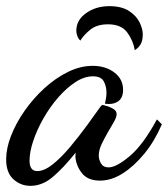

<svg xmlns="http://www.w3.org/2000/svg" viewBox="-46 -557 546 624"><path d="M53 47Q21 47 -2.5 25.5Q-26 4 -26 -39Q-26 -75 -10 -116Q6 -157 34 -197Q62 -237 98 -270Q134 -303 174.5 -323Q215 -343 255 -343Q297 -343 325.5 -321.5Q354 -300 354 -265Q354 -238 337 -227Q320 -216 295 -220Q297 -228 298.5 -237.5Q300 -247 300 -256Q300 -277 291 -293Q282 -309 256 -309Q228 -309 199 -290Q170 -271 143 -240Q116 -209 95 -172Q74 -135 62 -99Q50 -63 50 -35Q50 -1 75 -1Q98 -1 125.5 -23Q153 -45 181.5 -79Q210 -113 236 -148.5Q262 -184 281 -211Q285 -216 288 -216Q293 -215 304 -211.5Q315 -208 324 -202Q333 -196 333 -186Q333 -176 324 -160.5Q315 -145 304 -126Q293 -107 284 -88Q275 -69 275 -51Q275 -38 282.5 -25.5Q290 -13 307 -13Q332 -13 375.5 -49.5Q419 -86 464 -169L480 -153Q457 -99 423.5 -58Q390 -17 353 6.5Q316 30 279 30Q239 30 220 5.5Q201 -19 199 -48Q199 -51 199.5 -54.5Q200 -58 200 -61Q159 -10 125 18.5Q91 47 53 47ZM392 -394Q387 -425 367.5 -451.5Q348 -478 305 -478Q269 -478 247.5 -460.5Q226 -443 215 -425Q208 -432 205 -441Q202 -450 202 -457Q202 -492 234 -514.5Q266 -537 309 -537Q349 -537 373 -521.5Q397 -506 407.5 -484.5Q418 -463 418 -445Q418 -426 411.5 -414Q405 -402 392 -394Z"/></svg>

Font: Dancing Script SemiBold
Style: Regular
Weight: 600
Designer: Pablo Impallari
Foundry: Pablo Impallari
Version: Version 2.001